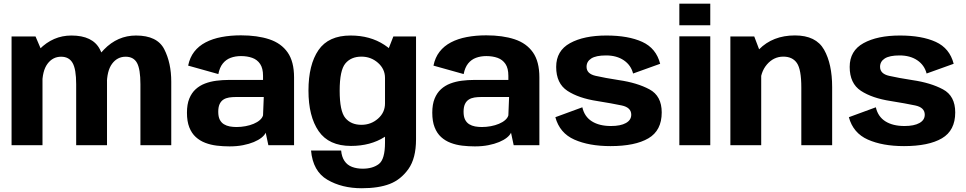

<svg xmlns="http://www.w3.org/2000/svg" viewBox="-20 -791 5264 1046"><path d="M43 0H211.5V-503.5L173.5 -592.5H43ZM395 0H563V-346Q563 -447.5 524 -522.5Q485 -597.5 369 -597.5Q269 -597.5 195 -522.5Q121 -447.5 121 -363L210 -327.5Q210 -405 238.8 -443.5Q267.5 -482 313 -482Q356 -482 375.5 -448Q395 -414 395 -332.5ZM745 0H913V-346Q913 -448 874.8 -522.8Q836.5 -597.5 721 -597.5Q620.5 -597.5 546.5 -521.2Q472.5 -445 472.5 -363L562 -327.5Q562 -405 590.5 -443.5Q619 -482 664.5 -482Q708 -482 726.5 -448Q745 -414 745 -332.5Z M1230.5 6.5Q1270.5 6.5 1303.8 0Q1337 -6.5 1362.8 -17.2Q1388.5 -28 1405 -41.2Q1421.5 -54.5 1427.5 -68L1442 0H1582V-369.5Q1582 -455.5 1547 -505.5Q1512 -555.5 1447 -577Q1382 -598.5 1292.5 -598.5Q1235.5 -598.5 1186.8 -589.2Q1138 -580 1100.2 -560.2Q1062.5 -540.5 1038.2 -509.2Q1014 -478 1005 -433.5L1169.5 -387.5Q1176.5 -423.5 1193.8 -445Q1211 -466.5 1236.5 -476Q1262 -485.5 1293 -485.5Q1327 -485.5 1354.2 -475.8Q1381.5 -466 1397.2 -442.5Q1413 -419 1413 -378.5V-355.5H1226Q1192 -355.5 1159 -351.2Q1126 -347 1097 -336Q1068 -325 1046 -305Q1024 -285 1011.2 -253.8Q998.5 -222.5 998.5 -177Q998.5 -130 1011.2 -97.5Q1024 -65 1046.5 -44.5Q1069 -24 1098.5 -12.8Q1128 -1.5 1161.8 2.5Q1195.5 6.5 1230.5 6.5ZM1268.5 -99Q1249.5 -99 1231.8 -102.2Q1214 -105.5 1199.8 -114.2Q1185.5 -123 1177.2 -139.2Q1169 -155.5 1169 -182Q1169 -208 1176.5 -224Q1184 -240 1197.2 -248.5Q1210.5 -257 1228 -259.8Q1245.5 -262.5 1265.5 -262.5H1417L1413 -162.5Q1409 -148.5 1395.5 -136.8Q1382 -125 1361.8 -116.5Q1341.5 -108 1317.2 -103.5Q1293 -99 1268.5 -99Z M1950.5 234.5Q2042.5 234.5 2103 211.2Q2163.5 188 2205 129.8Q2246.5 71.5 2246.5 -32V-592.5H2123L2077.5 -476V-14.5Q2077.5 77 2044 102.5Q2010.5 128 1956 128Q1923.5 128 1897.8 118.2Q1872 108.5 1856.8 86Q1841.5 63.5 1838.5 29H1674.5Q1684.5 142 1763.5 188.2Q1842.5 234.5 1950.5 234.5ZM1892 4Q1998.5 4 2075.2 -44.8Q2152 -93.5 2152 -154L2077.5 -227.5Q2077.5 -178 2039.2 -144.5Q2001 -111 1949 -111Q1892.5 -111 1861.5 -148Q1830.5 -185 1830.5 -297Q1830.5 -408 1861.5 -445.2Q1892.5 -482.5 1949 -482.5Q2001 -482.5 2039.2 -448.8Q2077.5 -415 2077.5 -366.5L2152 -435.5Q2152 -495.5 2074.2 -546.5Q1996.5 -597.5 1890 -597.5Q1769.5 -597.5 1715 -518Q1660.5 -438.5 1660.5 -297.5Q1660.5 -157 1716 -76.5Q1771.5 4 1892 4Z M2567 6.5Q2607 6.5 2640.2 0Q2673.5 -6.5 2699.2 -17.2Q2725 -28 2741.5 -41.2Q2758 -54.5 2764 -68L2778.5 0H2918.5V-369.5Q2918.5 -455.5 2883.5 -505.5Q2848.5 -555.5 2783.5 -577Q2718.5 -598.5 2629 -598.5Q2572 -598.5 2523.2 -589.2Q2474.5 -580 2436.8 -560.2Q2399 -540.5 2374.8 -509.2Q2350.5 -478 2341.5 -433.5L2506 -387.5Q2513 -423.5 2530.2 -445Q2547.5 -466.5 2573 -476Q2598.5 -485.5 2629.5 -485.5Q2663.5 -485.5 2690.8 -475.8Q2718 -466 2733.8 -442.5Q2749.5 -419 2749.5 -378.5V-355.5H2562.5Q2528.5 -355.5 2495.5 -351.2Q2462.5 -347 2433.5 -336Q2404.5 -325 2382.5 -305Q2360.5 -285 2347.8 -253.8Q2335 -222.5 2335 -177Q2335 -130 2347.8 -97.5Q2360.5 -65 2383 -44.5Q2405.5 -24 2435 -12.8Q2464.5 -1.5 2498.2 2.5Q2532 6.5 2567 6.5ZM2605 -99Q2586 -99 2568.2 -102.2Q2550.5 -105.5 2536.2 -114.2Q2522 -123 2513.8 -139.2Q2505.5 -155.5 2505.5 -182Q2505.5 -208 2513 -224Q2520.5 -240 2533.8 -248.5Q2547 -257 2564.5 -259.8Q2582 -262.5 2602 -262.5H2753.5L2749.5 -162.5Q2745.5 -148.5 2732 -136.8Q2718.5 -125 2698.2 -116.5Q2678 -108 2653.8 -103.5Q2629.5 -99 2605 -99Z M3306 5Q3440 5 3512.5 -37.5Q3585 -80 3585 -178.5Q3585 -268.5 3518.2 -304.2Q3451.5 -340 3352 -354.5Q3274.5 -366.5 3225 -377.8Q3175.5 -389 3175.5 -427Q3175.5 -456 3201.2 -472.5Q3227 -489 3281.5 -489Q3339.5 -489 3378.5 -462.5Q3417.5 -436 3429 -390.5L3576.5 -443.5Q3555 -528 3479 -562.8Q3403 -597.5 3283.5 -597.5Q3161 -597.5 3085.5 -556Q3010 -514.5 3010 -426.5Q3010 -336.5 3071.2 -296.2Q3132.5 -256 3234 -240.5Q3315 -227.5 3367 -216.5Q3419 -205.5 3419 -166Q3419 -137 3390 -120.8Q3361 -104.5 3308.5 -104.5Q3245 -104.5 3204.5 -130Q3164 -155.5 3152.5 -206.5L3005.5 -152.5Q3029 -66 3109 -30.5Q3189 5 3306 5Z M3681 0H3849.5V-593H3681ZM3681 -771V-653.5H3849.5V-771Z M3959 0H4127V-492.5L4089 -592.5H3959ZM4345.5 0H4513.5V-316.5Q4513.5 -442.5 4469.5 -520.2Q4425.5 -598 4311 -598Q4190 -598 4115 -521.8Q4040 -445.5 4040 -367L4121.5 -329Q4121.5 -397 4158.2 -439.8Q4195 -482.5 4247.5 -482.5Q4297.5 -482.5 4321.5 -447.5Q4345.5 -412.5 4345.5 -314Z M4905 5Q5039 5 5111.5 -37.5Q5184 -80 5184 -178.5Q5184 -268.5 5117.2 -304.2Q5050.5 -340 4951 -354.5Q4873.5 -366.5 4824 -377.8Q4774.5 -389 4774.5 -427Q4774.5 -456 4800.2 -472.5Q4826 -489 4880.5 -489Q4938.5 -489 4977.5 -462.5Q5016.5 -436 5028 -390.5L5175.5 -443.5Q5154 -528 5078 -562.8Q5002 -597.5 4882.5 -597.5Q4760 -597.5 4684.5 -556Q4609 -514.5 4609 -426.5Q4609 -336.5 4670.2 -296.2Q4731.5 -256 4833 -240.5Q4914 -227.5 4966 -216.5Q5018 -205.5 5018 -166Q5018 -137 4989 -120.8Q4960 -104.5 4907.5 -104.5Q4844 -104.5 4803.5 -130Q4763 -155.5 4751.5 -206.5L4604.5 -152.5Q4628 -66 4708 -30.5Q4788 5 4905 5Z"/></svg>

Font: Anybody UltraCondensed Thin
Style: Bold
Weight: 700
Version: Version 1.111